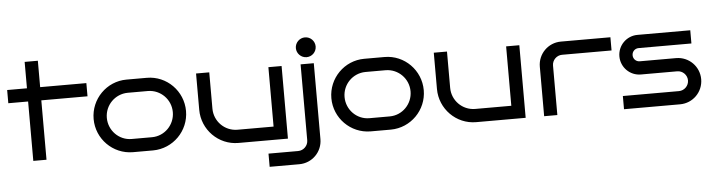

<svg xmlns="http://www.w3.org/2000/svg" viewBox="-53 -1000 5377 1449"><g transform="rotate(-5 2635.5 -275.0)"><path d="M265 -450H615V-550H265V-750H165V-550H15V-450H165V0H265Z M1346 -275C1346 -426 1224 -550 1073 -550H919C768 -550 646 -426 646 -275C646 -124 768 -1 919 0H1073C1224 -1 1346 -124 1346 -275ZM1246 -275C1246 -179 1169 -100 1073 -100H919C823 -100 746 -179 746 -275C746 -371 823 -449 919 -450H1073C1169 -449 1246 -371 1246 -275Z M2094 -550H1994V-100H1719C1623 -101 1546 -179 1546 -275V-550H1446V-275C1446 -124 1568 0 1719 0H2094Z M2338 -550H2238V25C2238 66 2204 100 2163 100H1938V200H2163C2260 200 2338 122 2338 25ZM2363 -675C2363 -716 2330 -750 2288 -750C2247 -750 2213 -716 2213 -675C2213 -634 2247 -600 2288 -600C2330 -600 2363 -634 2363 -675Z M3147 -275C3147 -426 3025 -550 2874 -550H2720C2569 -550 2447 -426 2447 -275C2447 -124 2569 -1 2720 0H2874C3025 -1 3147 -124 3147 -275ZM3047 -275C3047 -179 2970 -100 2874 -100H2720C2624 -100 2547 -179 2547 -275C2547 -371 2624 -449 2720 -450H2874C2970 -449 3047 -371 3047 -275Z M3895 -550H3795V-100H3520C3424 -101 3347 -179 3347 -275V-550H3247V-275C3247 -124 3369 0 3520 0H3895Z M4585 -550H4210C4113 -550 4035 -472 4035 -375V0H4135V-375C4135 -416 4169 -450 4210 -450H4585Z M5240 -175C5240 -272 5162 -350 5065 -350H4790C4762 -350 4740 -372 4740 -400C4740 -428 4762 -450 4790 -450H5190V-550H4790C4707 -550 4640 -483 4640 -400C4640 -317 4707 -250 4790 -250H5065C5106 -250 5140 -216 5140 -175C5140 -134 5106 -100 5065 -100H4640V0H5065C5162 0 5240 -78 5240 -175Z"/></g></svg>

Font: Bruno Ace
Style: Regular
Weight: 400
Designer: Astigmatic (AOETI)
Foundry: Astigmatic (AOETI)
Version: Version 1.000